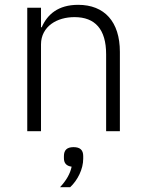

<svg xmlns="http://www.w3.org/2000/svg" viewBox="-20 -544 603 796"><path d="M93 0V-512H150V-431H153C176 -484 221 -524 304 -524C413 -524 477 -454 477 -329V0H420V-319C420 -423 374 -473 289 -473C253 -473 219 -464 193 -445C167 -426 150 -397 150 -360V0ZM285 66C312 66 325 78 325 103V114C325 157 302 203 271 232H229C255 204 271 176 277 147C254 144 245 131 245 112V103C245 78 258 66 285 66Z"/></svg>

Font: Plexus Sans Light
Style: Regular
Weight: 300
Version: Version 2.001;PS 002.001;hotconv 1.0.70;makeotf.lib2.5.58329